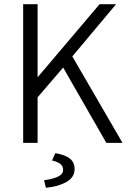

<svg xmlns="http://www.w3.org/2000/svg" viewBox="-20 -677 604 910"><path d="M158.2 -657.2V-313H160.2L452.1 -657.2H530.3L322.8 -409.7L560.5 0H483.9L279.3 -356.9L158.2 -215.8V0H89.8V-657.2ZM197.3 212.9 189 177.2Q279.3 165 279.3 129.4Q279.3 109.9 265.1 99.4Q251 88.9 226.6 83.5L242.2 48.8Q289.6 57.1 311.5 74.7Q333.5 92.3 333.5 124.5Q333.5 163.6 294.7 185.5Q255.9 207.5 197.3 212.9Z"/></svg>

Font: Varta
Style: Light
Weight: 300
Designer: Joana Correia, Viktoriya Grabowska, Eben Sorkin
Foundry: Sorkin Type
Version: Version 1.002; ttfautohint (v1.3) -l 8 -r 24 -G 200 -x 12 -H